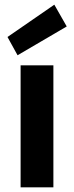

<svg xmlns="http://www.w3.org/2000/svg" viewBox="-20 -800 317 820"><path d="M68 0V-521H208V0ZM55 -564 12 -642 212 -780 265 -687Z"/></svg>

Font: DM Sans 10pt ExtraBold
Style: Regular
Weight: 800
Version: Version 4.004;gftools[0.9.30]